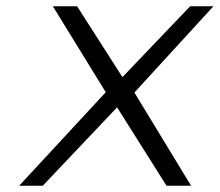

<svg xmlns="http://www.w3.org/2000/svg" viewBox="-20 -595 698 610"><path d="M41 -5H116L352 -254L509 -5H587L407 -301L658 -575H584L369 -350L225 -575H148L316 -302Z"/></svg>

Font: Charger Sport
Style: LitExtObl
Weight: 300
Designer: Jasper
Foundry: Cannot Into Space Fonts
Version: Version 1.1